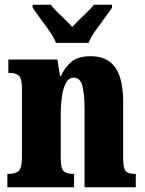

<svg xmlns="http://www.w3.org/2000/svg" viewBox="-20 -786 610 806"><path d="M11 0V-56H15Q44 -56 58 -68Q72 -80 72 -124V-416Q72 -457 59 -468.5Q46 -480 19 -480H15V-536H221L232 -467H236Q252 -503 279.5 -526.5Q307 -550 362 -550Q429 -550 463 -504Q497 -458 497 -357V-126Q497 -80 507.5 -68Q518 -56 546 -56H550V0H335V-325Q335 -389 326 -424.5Q317 -460 290 -460Q269 -460 257 -438Q245 -416 240 -381Q235 -346 235 -306V-121Q235 -79 247.5 -67.5Q260 -56 288 -56H291V0ZM215 -606Q206 -629 187.5 -655.5Q169 -682 149.5 -708Q130 -734 117 -753V-766H193Q202 -754 218.5 -737.5Q235 -721 253 -704Q271 -687 283 -673Q296 -687 313.5 -704Q331 -721 348 -737.5Q365 -754 374 -766H450V-753Q437 -734 417.5 -708Q398 -682 379.5 -655.5Q361 -629 352 -606Z"/></svg>

Font: Noto Serif ExtraCondensed Black
Style: Regular
Weight: 900
Width: 2
Designer: Monotype Design Team
Foundry: Monotype Imaging Inc.
Version: Version 2.015; ttfautohint (v1.8.4.7-5d5b)